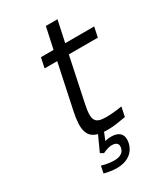

<svg xmlns="http://www.w3.org/2000/svg" viewBox="-206 -718 879 1015"><g transform="rotate(-30 234.0 -210.5)"><path d="M285 -53C218 -53 201 -73 221 -168L278 -439H455L468 -500H291L319 -630H248L220 -500H143L130 -439H207L149 -165C127 -61 141 -13 201 3L159 95L178 106C200 96 219 90 233 90C262 90 275 103 270 126C265 153 243 167 206 167C187 167 156 163 131 155L122 198C148 205 178 209 198 209C263 209 306 178 318 124C328 76 304 49 253 49C242 49 228 51 216 54L235 8C243 9 250 9 258 9C294 9 322 4 369 -4L381 -62C345 -56 313 -53 285 -53Z"/></g></svg>

Font: LT Wave Text Light Italic
Style: Regular
Weight: 300
Designer: Daniel Lyons
Version: Version 2.5 (Glyphs App)